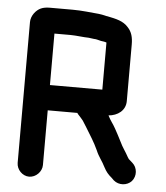

<svg xmlns="http://www.w3.org/2000/svg" viewBox="-52 -730 714 825"><g transform="rotate(5 304.5 -317.5)"><path d="M494 -312V-556C494 -587 488 -610 470 -629C448 -654 418 -660 379 -668C376 -668 372 -669 369 -670C360 -672 351 -674 341 -675C305 -678 268 -683 228 -683H130C115 -683 102 -681 91 -676C71 -667 50 -642 50 -614V-7C50 22 75 48 104 48C133 48 159 22 159 -7V-243H287C288 -240 290 -238 292 -236L302 -225C307 -220 310 -215 313 -212L330 -185C350 -152 368 -125 384 -90C395 -63 411 -46 423 -21C433 -2 442 9 459 23L468 32C491 52 527 49 546 28C566 5 563 -31 541 -50L532 -58C524 -64 524 -65 519 -73C508 -94 493 -113 483 -135C475 -152 463 -173 454 -190C442 -212 433 -220 421 -244C460 -247 494 -271 494 -312ZM307 -569C316 -568 323 -567 330 -566C342 -566 350 -562 361 -560C367 -559 379 -558 385 -555V-352H159V-574H228C253 -574 285 -569 307 -569Z"/></g></svg>

Font: Electronic
Style: ExHv
Weight: 900
Version: Version 1.011